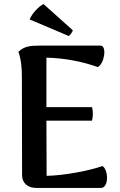

<svg xmlns="http://www.w3.org/2000/svg" viewBox="-20 -919 589 939"><path d="M336 -771 193 -899C170 -889 135 -851 125 -824L316 -743C324 -747 336 -766 336 -771ZM481 -107C419 -85 298 -61 208 -59L207 -329H430C435 -348 436 -373 430 -395H207V-637C296 -635 383 -618 458 -591C490 -606 505 -696 471 -696H177C124 -696 99 -692 70 -666C84 -626 87 -584 87 -545L88 -62C88 -23 117 0 156 0H474C513 0 511 -89 481 -107Z"/></svg>

Font: Arima Koshi ExtraBold
Style: Regular
Weight: 800
Designer: Joana Correia and Natanael Gama
Foundry: NDISCOVER
Version: Version 1.019;PS 001.019;hotconv 1.0.88;makeotf.lib2.5.64775